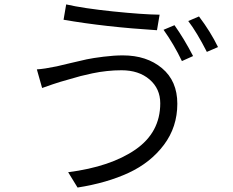

<svg xmlns="http://www.w3.org/2000/svg" viewBox="-20 -799 1040 857"><path d="M710 -666 758.8 -686.5Q801.8 -626 841.8 -548.8L792 -526.4Q755.9 -601.6 710 -666ZM820.3 -705.1 868.2 -725.6Q919.9 -657.2 953.1 -588.9L903.3 -567.4Q858.4 -655.3 820.3 -705.1ZM695.3 -337.9Q695.3 -403.3 647.5 -444.3Q599.6 -485.4 522.5 -485.4Q490.2 -485.4 457.5 -481.9Q424.8 -478.5 392.6 -471.7Q360.4 -464.8 339.8 -459.5Q319.3 -454.1 288.1 -444.8Q256.8 -435.5 249 -433.6Q222.7 -425.8 168 -406.2L144.5 -489.3Q176.8 -491.2 233.4 -502.9Q242.2 -504.9 291 -516.6Q339.8 -528.3 367.2 -534.2Q394.5 -540 441.9 -545.9Q489.3 -551.8 528.3 -551.8Q634.8 -551.8 703.1 -494.6Q771.5 -437.5 771.5 -335.9Q771.5 -232.4 711.9 -152.8Q652.3 -73.2 554.7 -27.8Q457 17.6 326.2 38.1L284.2 -30.3Q473.6 -54.7 584.5 -131.3Q695.3 -208 695.3 -337.9ZM263.7 -710.9 275.4 -779.3Q352.5 -761.7 484.4 -748Q616.2 -734.4 692.4 -733.4L680.7 -664.1Q448.2 -678.7 263.7 -710.9Z"/></svg>

Font: Gen Shin Gothic Normal
Style: Regular
Weight: 300
Designer: [Source Han Sans]
Ryoko NISHIZUKA  (kana & ideographs); Paul D. Hunt (Latin, Greek & Cyrillic); Wenlong ZHANG  (bopomofo
Version: Version 1.002.20150607